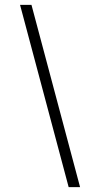

<svg xmlns="http://www.w3.org/2000/svg" viewBox="-20 -770 412 790"><path d="M309.5 0H262.5L62.5 -750H109.5Z"/></svg>

Font: Russisch Sans ExtraLight
Style: Regular
Weight: 200
Width: 4
Designer: Michael Sharanda (font) & Cristiano Sobral (main changes)
Foundry: Michael Sharanda
Version: Version 2.00;September 8, 2020;FontCreator 13.0.0.2681 64-bi